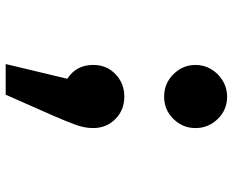

<svg xmlns="http://www.w3.org/2000/svg" viewBox="-90 -503 795 655"><g transform="rotate(90 307.5 -175.5)"><path d="M309.7 -552.8Q354.9 -552.8 385.9 -520.8Q416.9 -488.7 416.9 -445.1Q416.9 -401.5 385.9 -369.7Q354.9 -337.9 309.7 -337.9Q264.6 -337.9 233.1 -369.7Q201.5 -401.5 201.5 -445.1Q201.5 -474.4 216.2 -498.7Q230.8 -523.1 255.4 -537.9Q280 -552.8 309.7 -552.8ZM309.7 -202.1Q355.4 -202.1 386.2 -171.5Q416.9 -141 416.9 -95.4Q416.9 -67.2 405.9 -36.7Q394.9 -6.2 374.4 41L303.1 202.6H198.5L248.7 -7.7Q201.5 -37.9 201.5 -96.4Q201.5 -141.5 232.8 -171.8Q264.1 -202.1 309.7 -202.1Z"/></g></svg>

Font: Fira Code
Style: Bold
Weight: 700
Monospace: yes
Designer: Carrois Corporate, Edenspiekermann AG, Nikita Prokopov
Foundry: Carrois Corporate, Edenspiekermann AG, Nikita Prokopov
Version: Version 6.000; ttfautohint (v1.8.2) -l 8 -r 50 -G 200 -x 14 